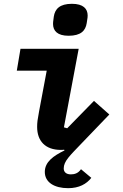

<svg xmlns="http://www.w3.org/2000/svg" viewBox="-20 -771 640 1003"><path d="M335.9 212C393.1 212 432.2 190 457 158L403.1 112.9C388.8 133.9 370 139.9 350.1 139.9C326 139.9 312.9 127.8 312.9 109C312.9 71 345.2 41.9 404.1 -19.9L551.1 -172.9L470.9 -244L331 -100.9L313.9 -105.8L391 -516H87L67.8 -402H224.1L183.9 -187.9C176.1 -147 174 -130 174 -108C174 -35.2 215.9 12.1 297.9 12.1C306.1 12.1 307.2 12.1 315 11L317.1 14.9C258.9 43 214.1 74.9 214.1 127.1C214.1 182.2 264.9 212 335.9 212ZM257.1 -646C257.1 -610.1 279.8 -584.2 338.1 -584.2C403.1 -584.2 426.8 -611.2 432.9 -649.9C437.9 -680 437.9 -682.9 437.9 -690C437.9 -725.1 415.1 -751.1 355.8 -751.1C291.9 -751.1 267 -724.1 261 -683.9C257.1 -655.9 257.1 -652 257.1 -646Z"/></svg>

Font: Margiela Mono Italic Bold It
Style: Regular
Weight: 700
Designer: Mike Abbink, Paul van der Laan, Pieter van Rosmalen
Foundry: Bold Monday
Version: Version 2.003 2021